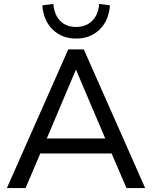

<svg xmlns="http://www.w3.org/2000/svg" viewBox="-20 -956 773 976"><path d="M15 0 327 -705H406L718 0H623L537 -200L580 -176H152L195 -200L110 0ZM365 -600 209 -231 185 -252H547L524 -231L367 -600ZM367 -760Q295 -760 248 -805.5Q201 -851 195 -929L251 -936Q256 -881 286 -850Q316 -819 367 -819Q417 -819 448.5 -850Q480 -881 484 -936L539 -929Q533 -851 486 -805.5Q439 -760 367 -760Z"/></svg>

Font: Nunito Sans 12pt ExtraLight Medium
Style: Regular
Weight: 500
Version: Version 3.101;gftools[0.9.27]